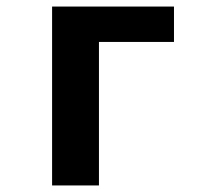

<svg xmlns="http://www.w3.org/2000/svg" viewBox="-20 -566 640 586"><path d="M282 0V-438H511V-546H139V0Z"/></svg>

Font: Noto Sans Mono UI
Style: Bold
Weight: 700
Designer: Monotype Design team
Foundry: Monotype Imaging Inc.
Version: 1.000